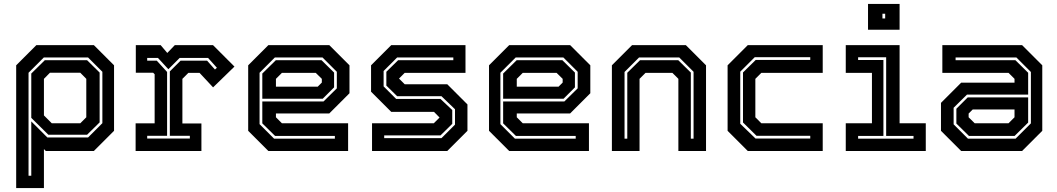

<svg xmlns="http://www.w3.org/2000/svg" viewBox="-20 -770 5390 979"><path d="M62.5 189V-437L165.5 -540H458.5L561.5 -437V-103L458.5 0H213.5L204 -10V189ZM125.5 126H139.5V-151L221.5 -69H429L502 -142V-404L429 -477H203.5L125.5 -399ZM244 -141.5H389.5L420 -172V-368L389.5 -399H234.5L204 -368V-181.5ZM226.5 -83 139.5 -169V-395L208.5 -463H424L488 -400V-146L424 -83Z M671.5 0V-141H768.5V-391.5L761 -399H672.5V-540H799L833 -500L871.5 -540H1066L1175.5 -430.5L1066.5 -324.5L997.5 -398.5H940.5L910 -368V-140.5H1007V0ZM730.5 -63.5H948V-77.5H846V-406L900.5 -460.5H1036L1076 -415.5L1086 -424.5L1041 -474.5H896L838.5 -417L785.5 -474.5H730.5V-460.5H779.5L832 -403V-77.5H730.5Z M1659 -540 1762 -437V-294.5L1659 -191.5H1387V-172L1417.5 -141.5H1755V0H1348.5L1245.5 -103V-437L1348.5 -540ZM1619.5 -463 1683.5 -400V-324.5L1625.5 -266.5H1317.5V-395L1386.5 -463ZM1624.5 -477H1381.5L1303.5 -399V-137L1377.5 -63H1687.5V-77H1382.5L1317.5 -141V-252.5H1629.5L1697.5 -319.5V-404ZM1590 -398.5H1417.5L1387 -368V-328H1600L1621 -349V-368Z M1877 0V-141.5H2192L2222.5 -172V-169.5L2193 -199.5H1975L1872 -302.5V-437L1975 -540H2353.5V-398.5H2043.5L2013 -368V-371L2043.5 -340.5H2260.5L2363.5 -237.5V-103L2260.5 0ZM1939 -65.5H2231L2300 -134.5V-213L2231 -279.5H2005L1950 -333.5V-404L2010 -463H2291.5V-477H2005L1936 -408V-329.5L2000 -265.5H2226L2286 -209V-138.5L2226 -79.5H1939Z M2887 -540 2990 -437V-294.5L2887 -191.5H2615V-172L2645.5 -141.5H2983V0H2576.5L2473.5 -103V-437L2576.5 -540ZM2847.5 -463 2911.5 -400V-324.5L2853.5 -266.5H2545.5V-395L2614.5 -463ZM2852.5 -477H2609.5L2531.5 -399V-137L2605.5 -63H2915.5V-77H2610.5L2545.5 -141V-252.5H2857.5L2925.5 -319.5V-404ZM2818 -398.5H2645.5L2615 -368V-328H2828L2849 -349V-368Z M3100 0V-437L3203 -540H3477L3580 -437V0H3439V-368L3408.5 -398.5H3271.5L3241 -368V0ZM3164.5 -63H3178.5V-399L3243.5 -463H3438.5L3502.5 -400V-63H3516.5V-404L3443.5 -477H3238.5L3164.5 -403Z M3793 0 3690 -103V-437L3793 -540H4175V-398.5H3862L3831.5 -368V-172L3862 -141.5H4175V0ZM3832.5 -63.5H4111.5V-77.5H3837.5L3768.5 -145.5V-400.5L3833.5 -464.5H4111.5V-478.5H3828.5L3754.5 -404.5V-139Z M4406 -618.5V-750H4567V-618.5ZM4479.5 -676H4493.5V-700H4479.5ZM4292.5 0V-141.5H4426V-398.5H4292.5V-540H4567V-141.5H4700.5V0ZM4355.5 -63H4638V-77H4498.5V-478H4355.5V-464H4484.5V-77H4355.5Z M4881 0 4778 -103V-245.5L4881 -348.5H5153V-368L5122.5 -398.5H4785V-540H5191.5L5294.5 -437V-103L5191.5 0ZM4920.5 -77 4856.5 -140V-215.5L4914.5 -273.5H5222.5V-145L5153.5 -77ZM4915.5 -63H5158.5L5236.5 -141V-403L5162.5 -477H4852.5V-463H5157.5L5222.5 -399V-287.5H4910.5L4842.5 -220.5V-136ZM4950 -141.5H5122.5L5153 -172V-212H4940L4919 -191V-172Z"/></svg>

Font: Tourney Thin
Style: Regular
Weight: 100
Designer: Tyler Finck
Foundry: Etcetera Type Co
Version: Version 1.015